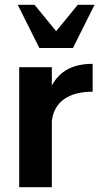

<svg xmlns="http://www.w3.org/2000/svg" viewBox="-20 -780 430 800"><path d="M196 -275C205 -359 271 -398 366 -398V-514C284 -514 230 -485 196 -424V-500H60V0H196ZM144 -580H284L374 -760H304L214 -650L124 -760H54Z"/></svg>

Font: Perun
Style: Bold
Weight: 700
Foundry: Copyright (c) Stefan Peev, Context Ltd, 2016
Version: Version 1.089